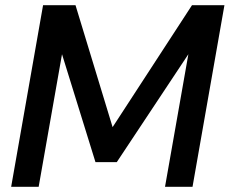

<svg xmlns="http://www.w3.org/2000/svg" viewBox="-20 -720 885 740"><path d="M23 0 146 -700H271L414 -230L720 -700H845L722 0H616L706 -511L430 -95H348L219 -511L129 0Z"/></svg>

Font: Rethink Sans Medium
Style: Italic
Weight: 500
Italic angle: -10°
Designer: The Rethink Sans project authors (Hans Thiessen). DM Sans designed by Colophon Foundry.
Foundry: Rethink Communications LLC
Version: Version 1.001